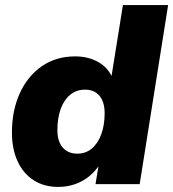

<svg xmlns="http://www.w3.org/2000/svg" viewBox="-20 -725 682 756"><path d="M209 11Q154 11 113 -15Q72 -41 49.5 -89.5Q27 -138 27 -203Q27 -290 58 -358Q89 -426 145 -464.5Q201 -503 276 -503Q329 -503 369 -479.5Q409 -456 426 -411L417 -412L464 -705H642L530 0H356L369 -78H373Q355 -50 330 -30Q305 -10 274.5 0.5Q244 11 209 11ZM284 -120Q318 -120 342 -140.5Q366 -161 379 -197Q392 -233 392 -279Q392 -324 371.5 -348Q351 -372 315 -372Q281 -372 256.5 -352Q232 -332 219 -296Q206 -260 206 -213Q206 -168 227 -144Q248 -120 284 -120Z"/></svg>

Font: Nunito Sans 12pt ExtraLight 12pt Black
Style: Italic
Weight: 900
Italic angle: -9°
Version: Version 3.101;gftools[0.9.27]